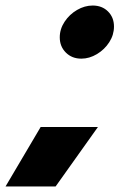

<svg xmlns="http://www.w3.org/2000/svg" viewBox="-81 -524 432 694"><path d="M135 -389Q135 -419 152.5 -445.5Q170 -472 197.5 -488Q225 -504 254 -504Q288 -504 309.5 -482.5Q331 -461 331 -428Q331 -398 314 -371.5Q297 -345 269.5 -328.5Q242 -312 213 -312Q179 -312 157 -334Q135 -356 135 -389ZM66 -65H273L120 150H-61Z"/></svg>

Font: Prompt ExtraBold
Style: Italic
Weight: 800
Italic angle: -12°
Designer: Katatrad Team
Foundry: CadsonDemak
Version: Version 1.001